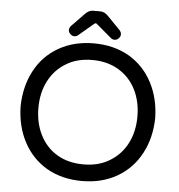

<svg xmlns="http://www.w3.org/2000/svg" viewBox="-58 -912 909 977"><g transform="rotate(5 396.5 -423.0)"><path d="M215.8 -34.2Q139.6 -79.1 97.2 -158.7Q54.7 -238.3 52.7 -340.8Q54.7 -443.4 96.7 -522.5Q138.7 -602.5 216.8 -647.5Q294.9 -692.4 396.5 -692.4Q499 -692.4 577.1 -647.5Q653.3 -602.5 695.8 -522.5Q738.3 -442.4 740.2 -340.8Q738.3 -239.3 696.3 -160.2Q653.3 -79.1 575.7 -34.2Q498 10.7 396.5 10.7Q293.9 10.7 215.8 -34.2ZM531.2 -109.4Q587.9 -143.6 618.7 -203.6Q649.4 -263.7 649.4 -340.8Q649.4 -417 619.1 -477.5Q587.9 -539.1 530.3 -573.2Q472.7 -607.4 396.5 -607.4Q317.4 -607.4 261.7 -572.3Q205.1 -538.1 174.3 -478Q143.6 -418 143.6 -340.8Q143.6 -264.6 173.8 -204.1Q205.1 -141.6 262.2 -107.9Q319.3 -74.2 396.5 -74.2Q475.6 -74.2 531.2 -109.4ZM263.7 -749Q263.7 -759.8 271.5 -769.5L337.9 -837.9Q356.4 -857.4 377.9 -857.4H415Q436.5 -857.4 455.1 -837.9L521.5 -769.5Q529.3 -759.8 529.3 -749Q529.3 -738.3 520 -729Q510.7 -719.7 499 -719.7Q488.3 -719.7 480.5 -726.6L404.3 -791Q401.4 -794.9 396.5 -794.9Q392.6 -794.9 388.7 -791L312.5 -726.6Q304.7 -719.7 293.9 -719.7Q282.2 -719.7 272.9 -729Q263.7 -738.3 263.7 -749Z"/></g></svg>

Font: jf-openhuninn-2.1
Style: Regular
Weight: 400
Designer: [Kosugi Maru]
Designed by MOTOYA      

[Varela Round]
Joe Prince (Latin component); Avraham Cornfeld (Hebrew component)
Foundry: justfont Co., Ltd.
Version: 2.1